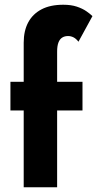

<svg xmlns="http://www.w3.org/2000/svg" viewBox="-20 -803 410 810"><path d="M24 -458V-337H328V-458ZM311 -627 370 -735Q361 -744 344.5 -755.5Q328 -767 304 -775Q280 -783 247 -783Q192 -783 155 -763.5Q118 -744 99 -708.5Q80 -673 80 -623V-13H221V-585Q221 -609 226.5 -623.5Q232 -638 242.5 -644.5Q253 -651 267 -651Q279 -651 290 -645.5Q301 -640 311 -627Z"/></svg>

Font: SpinnyJost
Style: Bold
Weight: 700
Version: Version 3.710